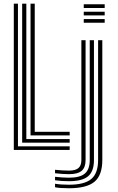

<svg xmlns="http://www.w3.org/2000/svg" viewBox="-20 -820 644 1050"><path d="M55.5 0V-800H78.2V-19.8H361V0ZM101.2 -39.8V-800H124V-59.5H361V-39.8ZM147 -79.5V-800H170V-99.2H361V-79.5ZM438 -776.2V-796.5H552.5V-776.2ZM438 -735.8V-756H552.5V-735.8ZM438 -695.5V-715.8H552.5V-695.5ZM357 209.5Q306.2 209.5 281 204V184.8Q311.5 190.2 357 190.2Q442 190.2 479.2 158.9Q516.5 127.5 516.5 55.2V-600H539.5V55.2Q539.5 138 496.9 173.8Q454.2 209.5 357 209.5ZM357 171Q315.5 171 281 165.8V146.8Q300 149 319.5 150.4Q339 151.8 357 151.8Q417.8 151.8 444.2 129Q470.8 106.2 470.8 55.2V-600H493.8V55.2Q493.8 116.8 461.9 143.9Q430 171 357 171ZM357 132.5Q325 132.5 281 127.5V108.5Q323.5 113 357 113Q393 113 409 99.1Q425 85.2 425 55V-600H448V55.2Q448 95.8 426.6 114.1Q405.2 132.5 357 132.5Z"/></svg>

Font: Big Shoulders Inline Text
Style: Bold
Weight: 700
Designer: Patric King
Foundry: XO Type Co
Version: Version 1.000